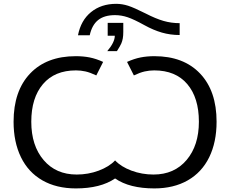

<svg xmlns="http://www.w3.org/2000/svg" viewBox="-20 -999 1231 1028"><path d="M660.2 -667.5Q698.2 -684.6 732.4 -691.4Q766.6 -698.2 806.6 -698.2Q962.9 -698.2 1051.3 -605.2Q1139.6 -512.2 1139.6 -347.2Q1139.6 -237.8 1100.1 -157Q1060.5 -76.2 985.1 -33.2Q909.7 9.8 806.2 9.8Q673.3 9.8 596.2 -43.5Q518.1 9.8 386.2 9.8Q282.2 9.8 206.8 -33.4Q131.3 -76.7 92 -157.7Q52.7 -238.8 52.7 -347.2Q52.7 -512.2 141.1 -605.2Q229.5 -698.2 385.7 -698.2Q426.3 -698.2 460.4 -691.4Q494.6 -684.6 532.2 -667.5L495.6 -595.2Q462.9 -610.8 437.7 -616.5Q412.6 -622.1 386.7 -622.1Q272.5 -622.1 210 -548.6Q147.5 -475.1 147.5 -347.2Q147.5 -219.7 213.4 -142.1Q279.3 -64.5 390.6 -64.5Q452.6 -64.5 508.5 -85.4Q564.5 -106.4 596.2 -140.1Q627.9 -106.4 683.8 -85.4Q739.7 -64.5 801.8 -64.5Q913.1 -64.5 979 -142.3Q1044.9 -220.2 1044.9 -347.2Q1044.9 -475.6 982.7 -548.8Q920.4 -622.1 805.7 -622.1Q780.3 -622.1 754.9 -616.5Q729.5 -610.8 696.8 -595.2ZM941.9 -811.5Q892.1 -811.5 846.9 -824.5Q801.8 -837.4 752.4 -864.7Q696.8 -895.5 663.3 -906.7Q629.9 -918 595.7 -918Q538.1 -918 505.1 -891.4Q472.2 -864.7 460.4 -810.1H397.5Q413.1 -890.1 467.5 -934.3Q522 -978.5 602.1 -978.5Q633.8 -978.5 665.8 -968.3Q697.8 -958 759.8 -926.8Q814 -898.9 855.5 -887Q897 -875 941.9 -875ZM640.1 -876.5V-828.6Q640.1 -808.1 637.5 -793.5Q634.8 -778.8 629.4 -766.1Q624 -753.4 606 -725.1H554.2Q594.7 -772.9 594.7 -807.6H556.6V-876.5Z"/></svg>

Font: Liberation Sans
Style: Regular
Weight: 400
Designer: Steve Matteson
Foundry: Ascender Corporation
Version: Version 2.00.1